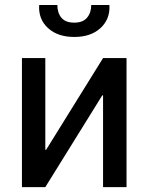

<svg xmlns="http://www.w3.org/2000/svg" viewBox="-20 -766 608 786"><path d="M401.9 -528.3H498V0H401.9V-375L398.9 -376L165.5 0H69.8V-528.3H165.5V-153.3L168.5 -152.3ZM427.2 -745.6 428.2 -742.7Q430.2 -686 390.6 -650.4Q351.1 -614.7 284.2 -614.7Q216.8 -614.7 177.2 -650.4Q137.7 -686 140.1 -742.7L141.1 -745.6H214.8Q214.8 -713.4 231.4 -693.4Q248 -673.3 284.2 -673.3Q319.3 -673.3 336.4 -693.6Q353.5 -713.9 353.5 -745.6Z"/></svg>

Font: GeogebraSans
Style: Regular
Weight: 400
Designer: Google
Version: Version 1.100140; 2013